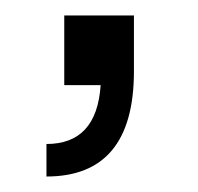

<svg xmlns="http://www.w3.org/2000/svg" viewBox="-20 -110 256 248"><path d="M153 -90V-18Q153 118 40 118V76Q105 76 110 0H63V-90Z"/></svg>

Font: Cooper Hewitt
Style: Book
Weight: 705
Designer: Village Type and Design LLC
Foundry: Cooper Hewitt Smithsonian Design Museum
Version: 1.000; ttfautohint (v1.8.1)